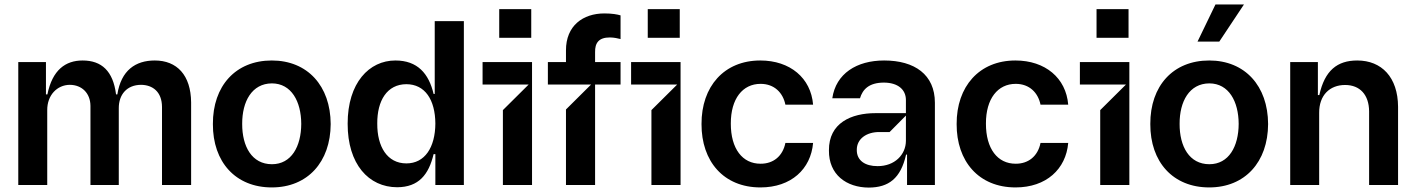

<svg xmlns="http://www.w3.org/2000/svg" viewBox="-20 -821 6284 852"><path d="M189.6 0V-331.7C188.9 -398.8 233.7 -444.2 289.8 -444.6C343.4 -444.2 380.7 -407.7 381.4 -351.6V0H507.1V-340.2C506.7 -401.6 543 -444.2 605.8 -444.6C657.3 -444.2 698.5 -413.7 698.9 -346.6V0H828.1V-366.5C827.1 -487.9 764.9 -552.6 666.9 -552.6C581.3 -552.6 517.4 -508.9 500.7 -402H495C481.9 -506 430.8 -552.6 346.6 -552.6C270.6 -552.6 212.4 -510.7 190.3 -402H183.9V-545.5H61.1V0Z M1186.1 10.7C1344.8 10.7 1446.7 -101.9 1447.4 -270.6C1446.7 -439.6 1344.8 -552.6 1186.1 -552.6C1025.6 -552.6 924 -439.6 924.7 -270.6C924 -101.9 1025.6 10.7 1186.1 10.7ZM1186.8 -92.3C1097.7 -92.3 1054.3 -171.2 1054.7 -271.3C1054.3 -370.7 1097.7 -450.6 1186.8 -451C1273.1 -450.6 1316.4 -370.7 1316.8 -271.3C1316.4 -171.2 1273.1 -92.3 1186.8 -92.3Z M1742.2 9.9C1838.1 9.6 1882.5 -46.2 1904.1 -137.1H1911.9V0H2038.4V-727.3H1909.1V-404.1H1904.1C1882.8 -494.7 1832.7 -552.6 1734.4 -552.6C1618.6 -552.6 1522.4 -453.8 1522.7 -272C1522.4 -92.3 1616.1 9.6 1742.2 9.9ZM1783.4 -95.9C1698.2 -95.9 1653.4 -170.5 1654.1 -272.7C1653.4 -374.3 1697.4 -447.1 1783.4 -447.4C1865.8 -447.1 1911.2 -378.6 1911.9 -272.7C1911.2 -166.9 1865.1 -95.9 1783.4 -95.9Z M2337.4 -653.4V-780.5H2195.3V-653.4ZM2340.9 0V-545.5H2121.4V-446H2326L2211.6 -332.4V0Z M2854.4 -780.5V-653.4H2996.4V-780.5ZM2491.5 -545.5H2411.2V-446H2603L2491.5 -335.2V0H2620.7V-446H2733.7V-545.5H2620.7V-588.8C2619.7 -631 2637.4 -654.8 2686.1 -654.8C2704.9 -654.8 2721.9 -650.6 2733.7 -647.7V-752.8C2719.1 -757.1 2696.7 -761.4 2661.9 -761.4C2567.1 -761.4 2491.1 -707 2491.5 -597.3ZM2780.5 -446H2985.1L2870.7 -332.4V0H3000V-545.5H2780.5Z M3354.4 10.7C3490.8 10.7 3578.1 -70.7 3588.1 -186.8H3465.2C3453.5 -127.8 3411.2 -94.1 3355.1 -94.5C3274.5 -94.1 3222.7 -161.2 3223 -272.7C3222.7 -382.8 3275.2 -448.9 3355.1 -448.9C3416.5 -448.9 3454.5 -409.1 3465.2 -356.5H3588.1C3578.5 -474.8 3486.2 -552.6 3353.7 -552.6C3193.2 -552.6 3092.3 -437.1 3093 -270.6C3092.3 -105.5 3190.7 10.7 3354.4 10.7Z M3835.2 11.4C3923.3 11 3976.9 -29.1 4000.7 -134.9H4005V0H4128.6V-365.1C4128.6 -490.1 4038.4 -552.6 3903.4 -552.6C3781.2 -552.6 3689.3 -494.3 3673.3 -384.9H3796.2C3807.9 -424 3835.6 -454.2 3902 -454.5C3965.2 -454.2 3999.6 -423.3 4000 -377.8V-318.9H3865.1C3758.2 -318.9 3657.3 -275.9 3658.4 -153.4C3657.3 -45.8 3736.2 11 3835.2 11.4ZM3874.3 -83.8C3820 -83.5 3781.6 -108 3782 -155.5C3781.6 -206 3826.3 -235.1 3881.4 -235.1H3927.6L4000 -308.2V-196C3999.6 -134.9 3950.6 -83.5 3874.3 -83.8Z M4486.5 10.7C4622.9 10.7 4710.2 -70.7 4720.2 -186.8H4597.3C4585.6 -127.8 4543.3 -94.1 4487.2 -94.5C4406.6 -94.1 4354.8 -161.2 4355.1 -272.7C4354.8 -382.8 4407.3 -448.9 4487.2 -448.9C4548.7 -448.9 4586.6 -409.1 4597.3 -356.5H4720.2C4710.6 -474.8 4618.3 -552.6 4485.8 -552.6C4325.3 -552.6 4224.4 -437.1 4225.1 -270.6C4224.4 -105.5 4322.8 10.7 4486.5 10.7Z M4987.9 -653.4V-780.5H4845.9V-653.4ZM4991.5 0V-545.5H4772V-446H4976.6L4862.2 -332.4V0Z M5390.6 -636.4 5500 -801.1H5373.6L5294 -636.4ZM5345.9 10.7C5504.6 10.7 5606.5 -101.9 5607.2 -270.6C5606.5 -439.6 5504.6 -552.6 5345.9 -552.6C5185.4 -552.6 5083.8 -439.6 5084.5 -270.6C5083.8 -101.9 5185.4 10.7 5345.9 10.7ZM5346.6 -92.3C5257.5 -92.3 5214.1 -171.2 5214.5 -271.3C5214.1 -370.7 5257.5 -450.6 5346.6 -451C5432.9 -450.6 5476.2 -370.7 5476.6 -271.3C5476.2 -171.2 5432.9 -92.3 5346.6 -92.3Z M5833.8 -319.6C5833.1 -398.4 5880.7 -443.9 5948.9 -443.9C6014.9 -443.9 6054.7 -400.2 6055.4 -327.4V0H6183.9V-347.3C6183.2 -478 6111.2 -552.6 6002.8 -552.6C5913.7 -552.6 5858.3 -507.8 5834.5 -399.1H5828.1V-545.5H5705.3V0H5833.8Z"/></svg>

Font: Riot Sans 2.0
Style: Bold
Weight: 600
Designer: Rasmus Andersson
Foundry: rsms
Version: Version 3.006;hotconv 1.0.109;makeotfexe 2.5.65596